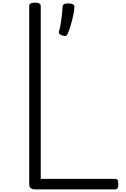

<svg xmlns="http://www.w3.org/2000/svg" viewBox="-20 -1440 957 1460"><path d="M246 0Q202 0 202 -40V-1393Q202 -1407 213 -1413.5Q224 -1420 246 -1420Q268 -1420 279 -1413.5Q290 -1407 290 -1393V-80H853Q868 -80 874 -71.5Q880 -63 880 -40Q880 -18 874 -9Q868 0 853 0ZM454 -1170Q437 -1176 431 -1183Q425 -1190 429 -1203Q436 -1225 441.5 -1259Q447 -1293 451 -1328.5Q455 -1364 456 -1389Q456 -1400 465.5 -1407Q475 -1414 499 -1414Q524 -1414 535 -1407Q546 -1400 546 -1389Q545 -1362 537 -1323.5Q529 -1285 517.5 -1246.5Q506 -1208 493 -1180Q489 -1173 482.5 -1168Q476 -1163 454 -1170Z"/></svg>

Font: Playwrite BE WAL
Style: Regular
Weight: 400
Designer: Veronika Burian, José Scaglione
Foundry: TypeTogether
Version: Version 1.002